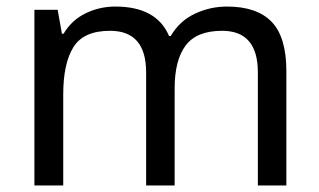

<svg xmlns="http://www.w3.org/2000/svg" viewBox="-20 -566 975 586"><path d="M673 -546Q764 -546 809 -499.5Q854 -453 854 -349V0H767V-345Q767 -472 658 -472Q580 -472 546.5 -427Q513 -382 513 -296V0H426V-345Q426 -472 316 -472Q235 -472 204 -422Q173 -372 173 -278V0H85V-536H156L169 -463H174Q199 -505 241.5 -525.5Q284 -546 332 -546Q458 -546 496 -456H501Q528 -502 574.5 -524Q621 -546 673 -546Z"/></svg>

Font: Noto Sans Mayan Numerals
Style: Regular
Weight: 400
Designer: Monotype Design Team
Foundry: Monotype Imaging Inc.
Version: Version 2.001; ttfautohint (v1.8.4.7-5d5b)